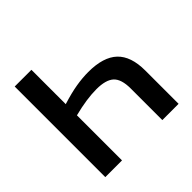

<svg xmlns="http://www.w3.org/2000/svg" viewBox="-170 -859 1031 1031"><g transform="rotate(-45 345.0 -344.0)"><path d="M199.2 -342.3V0H72.3V-688H199.2V-427.2Q265.1 -447.8 313.7 -455.8Q362.3 -463.9 406.7 -463.9Q520.5 -463.9 574.7 -412.6Q628.9 -361.3 628.9 -252.9V0H505.4V-239.7Q505.4 -311 474.4 -339.4Q443.4 -367.7 372.6 -367.7Q298.3 -367.7 199.2 -342.3Z"/></g></svg>

Font: Arimo SemiBold
Style: Regular
Weight: 600
Designer: Steve Matteson
Foundry: Monotype Imaging Inc.
Version: Version 1.33